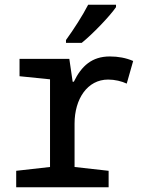

<svg xmlns="http://www.w3.org/2000/svg" viewBox="-20 -786 603 806"><path d="M257 -618V-606H323C369 -643 441 -718 467 -756V-766H350C327 -721 289 -662 257 -618ZM48 0H436V-69L293 -85V-267C293 -371 347 -452 434 -452C462 -452 491 -445 512 -435L539 -530C509 -543 476 -549 441 -549C366 -549 322 -509 290 -443H285L271 -539H62V-466L190 -453V-85L48 -69Z"/></svg>

Font: Noto Sans Mono SemiCondensed Medium
Style: Regular
Weight: 500
Width: 4
Designer: Monotype Design Team
Foundry: Monotype Imaging Inc.
Version: Version 2.014